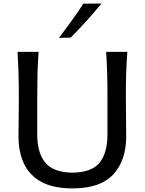

<svg xmlns="http://www.w3.org/2000/svg" viewBox="-20 -1048 814 1080"><path d="M388.2 11.7Q281.2 11.7 214.1 -24.2Q147 -60.1 115.5 -126.2Q84 -192.4 84 -282.2Q84 -314.9 85 -376.7Q85.9 -438.5 85.9 -503.9Q85.9 -575.2 84.2 -634Q82.5 -692.9 78.6 -756.3H197.3Q192.4 -692.9 190.9 -634Q189.5 -575.2 189.5 -503.9V-291.5Q189.5 -188.5 234.4 -133.5Q279.3 -78.6 387.7 -76.7Q497.1 -78.6 540.8 -133.5Q584.5 -188.5 584.5 -292.5V-503.9Q584.5 -575.2 582.8 -634Q581.1 -692.9 577.1 -756.3H696.3Q691.4 -692.9 689.7 -634Q688 -575.2 688 -503.9Q688 -438.5 689 -376.2Q689.9 -314 689.9 -282.2Q689.9 -145.5 617.2 -66.9Q544.4 11.7 388.2 11.7ZM312 -835Q348.1 -882.8 382.8 -930.9Q417.5 -979 448.7 -1027.3L550.8 -1028.3Q511.2 -979.5 467.8 -931.6Q424.3 -883.8 377.9 -836.4Z"/></svg>

Font: Pinar-DS1-FD Medium
Style: Regular
Weight: 500
Designer: Amin Abedi
Version: Version 3.000